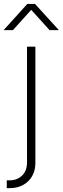

<svg xmlns="http://www.w3.org/2000/svg" viewBox="-67 -762 322 986"><path d="M71.8 -522.5H114.7V74.2Q114.7 113.8 97.9 142.8Q81.1 171.9 51.5 188Q22 204.1 -15.6 204.1H-32.2V164.1H-17.6Q20.5 164.1 46.1 139.9Q71.8 115.7 71.8 71.3ZM-0.5 -607.4H-47.4V-608.4L73.2 -741.7H112.8L234.4 -608.4V-607.4H187.5L93.3 -711.4Z"/></svg>

Font: Inter 28pt ExtraLight
Style: Regular
Weight: 250
Designer: Rasmus Andersson
Foundry: rsms
Version: Version 4.001;git-66647c0bb